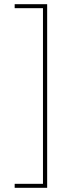

<svg xmlns="http://www.w3.org/2000/svg" viewBox="-20 -740 340 916"><path d="M50 156H205V-720H50V-701H185V137H50Z"/></svg>

Font: Fixel Display Thin
Style: Regular
Weight: 100
Designer: AlfaBravo + MacPaw
Foundry: Kyrylo Tkachov, Marchela Mozhyna, Serhii Makarenko, Maria Weinstein, Zakhar Kryvoshyya
Version: Version 1.211